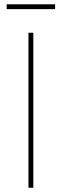

<svg xmlns="http://www.w3.org/2000/svg" viewBox="-20 -881 290 901"><path d="M136.4 -727.3V0H113.6V-727.3ZM238.6 -860.8V-838.1H11.4V-860.8Z"/></svg>

Font: Inter P Thin
Style: Regular
Weight: 100
Designer: Rasmus Andersson
Foundry: rsms
Version: Version 3.018;git-588b23468